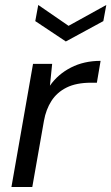

<svg xmlns="http://www.w3.org/2000/svg" viewBox="-20 -753 448 773"><path d="M26 0 113 -496H190L181 -408Q213 -454 265.5 -481Q318 -508 385 -508L370 -420H347Q287 -420 248 -400.5Q209 -381 187 -346.5Q165 -312 157 -267L110 0ZM245 -586 122 -668 134 -733 256 -649 408 -733 396 -668Z"/></svg>

Font: Rethink Sans
Style: Italic
Weight: 400
Italic angle: -10°
Designer: The Rethink Sans project authors (Hans Thiessen). DM Sans designed by Colophon Foundry.
Foundry: Rethink Communications LLC
Version: Version 1.001